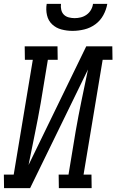

<svg xmlns="http://www.w3.org/2000/svg" viewBox="-47 -975 603 995"><path d="M-26 0 -27 -70H24L123 -665H82L81 -735H251L252 -665H201L164 -441Q150 -361 133.5 -281Q117 -201 101 -120L400 -735H535L536 -665H485L386 -70H427L428 0H258L257 -70H308L345 -294Q359 -374 375.5 -454Q392 -534 409 -615L109 0ZM329 -815Q299 -815 271 -822.5Q243 -830 223 -849Q203 -868 196.5 -896.5Q190 -925 195 -955H269Q267 -939 270.5 -924Q274 -909 284 -899Q294 -889 309 -885Q324 -881 340 -881Q356 -881 372 -885Q388 -889 402 -899Q416 -909 424.5 -924Q433 -939 435 -955H509Q504 -925 488.5 -896.5Q473 -868 447 -849Q421 -830 390 -822.5Q359 -815 329 -815Z"/></svg>

Font: Iosevka Curly Slab
Style: Italic
Weight: 400
Italic angle: -9°
Monospace: yes
Designer: Belleve Invis
Foundry: Belleve Invis
Version: Version 22.1.2; ttfautohint (v1.8.4)